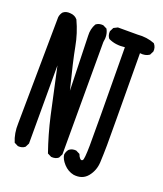

<svg xmlns="http://www.w3.org/2000/svg" viewBox="-134 -807 768 902"><g transform="rotate(20 250.0 -356.5)"><path d="M340.8 4.9Q311.5 -1 290 -24.4Q268.6 -47.9 266.6 -69.3Q268.6 -85 278.3 -96.7Q292 -108.4 313.5 -106.4L333 -96.7Q337.9 -83 344.7 -76.2Q351.6 -69.3 357.9 -75.2Q364.3 -81.1 365.2 -150.4Q366.2 -219.7 362.3 -640.6Q315.4 -634.8 280.3 -652.3Q268.6 -666 270.5 -687.5L280.3 -707L299.8 -716.8H397.5Q444.3 -720.7 483.4 -705.1Q497.1 -689.5 495.1 -668L485.4 -648.4Q465.8 -634.8 438.5 -638.7Q441.4 -221.7 440.9 -178.7Q440.4 -135.7 438.5 -93.8Q436.5 -51.8 411.1 -20.5Q385.7 10.7 340.8 4.9ZM48.8 -32.2 29.3 -42Q11.7 -83 13.7 -133.8L19.5 -666Q21.5 -681.6 31.2 -693.4Q44.9 -705.1 66.4 -703.1Q89.8 -702.1 103.5 -685.5Q130.9 -627 142.6 -563Q154.3 -499 189.5 -360.4L181.6 -632.8Q179.7 -666 195.3 -693.4Q209 -705.1 231.4 -703.1L251 -693.4Q266.6 -666 258.8 -628.9V-67.4L249 -47.9Q235.4 -36.1 212.9 -38.1L193.4 -47.9Q164.1 -131.8 144.5 -218.8Q125 -305.7 93.8 -452.1V-61.5L84 -42Q70.3 -30.3 48.8 -32.2Z"/></g></svg>

Font: JasonHandwriting1
Style: Regular
Weight: 400
Version: Version 1.48.20